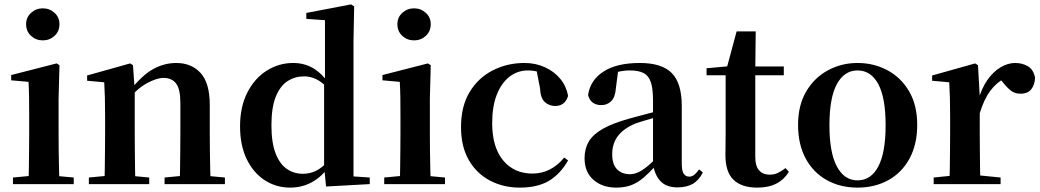

<svg xmlns="http://www.w3.org/2000/svg" viewBox="-20 -839 4740 875"><path d="M39 0V-30L146 -40H208L316 -30V0ZM110 0Q111 -25 111.5 -67Q112 -109 112.5 -154.5Q113 -200 113 -235V-308Q113 -358 112.5 -394Q112 -430 110 -466L31 -473V-497L238 -550L251 -542L247 -388V-235Q247 -200 247.5 -154.5Q248 -109 249 -67Q250 -25 251 0ZM175 -655Q144 -655 121.5 -675.5Q99 -696 99 -729Q99 -760 121.5 -780.5Q144 -801 175 -801Q206 -801 228.5 -780.5Q251 -760 251 -729Q251 -696 228.5 -675.5Q206 -655 175 -655Z M385 0V-30L491 -40H554L660 -30V0ZM455 0Q457 -25 457.5 -67Q458 -109 458.5 -154.5Q459 -200 459 -235V-310Q459 -360 458 -393.5Q457 -427 455 -464L377 -471V-495L573 -550L586 -542L594 -428V-426V-235Q594 -200 594.5 -154.5Q595 -109 595.5 -67Q596 -25 597 0ZM730 0V-30L834 -40H897L1005 -30V0ZM799 0Q800 -25 800.5 -66.5Q801 -108 801.5 -153.5Q802 -199 802 -235V-370Q802 -433 782.5 -458.5Q763 -484 725 -484Q695 -484 651 -460.5Q607 -437 561 -383L557 -426H572Q628 -497 678.5 -524.5Q729 -552 783 -552Q853 -552 894.5 -506Q936 -460 936 -361V-235Q936 -199 936.5 -153.5Q937 -108 938 -66.5Q939 -25 940 0Z M1302 16Q1238 16 1186 -18Q1134 -52 1104 -114.5Q1074 -177 1074 -263Q1074 -352 1107 -417Q1140 -482 1195.5 -517Q1251 -552 1316 -552Q1367 -552 1407.5 -528Q1448 -504 1482 -454H1491L1474 -437Q1447 -466 1420.5 -478.5Q1394 -491 1366 -491Q1325 -491 1291.5 -470Q1258 -449 1237.5 -400Q1217 -351 1217 -268Q1217 -189 1236 -140Q1255 -91 1287.5 -69Q1320 -47 1360 -47Q1391 -47 1418 -59.5Q1445 -72 1472 -101L1491 -81H1480Q1447 -34 1402 -9Q1357 16 1302 16ZM1466 11 1457 -81V-83V-457L1461 -468V-747L1376 -753V-780L1580 -819L1594 -810L1591 -653V-35L1665 -30V0Z M1731 0V-30L1838 -40H1900L2008 -30V0ZM1802 0Q1803 -25 1803.5 -67Q1804 -109 1804.5 -154.5Q1805 -200 1805 -235V-308Q1805 -358 1804.5 -394Q1804 -430 1802 -466L1723 -473V-497L1930 -550L1943 -542L1939 -388V-235Q1939 -200 1939.5 -154.5Q1940 -109 1941 -67Q1942 -25 1943 0ZM1867 -655Q1836 -655 1813.5 -675.5Q1791 -696 1791 -729Q1791 -760 1813.5 -780.5Q1836 -801 1867 -801Q1898 -801 1920.5 -780.5Q1943 -760 1943 -729Q1943 -696 1920.5 -675.5Q1898 -655 1867 -655Z M2349 16Q2274 16 2213 -16Q2152 -48 2116.5 -109.5Q2081 -171 2081 -260Q2081 -355 2120.5 -420Q2160 -485 2226 -518.5Q2292 -552 2370 -552Q2421 -552 2463.5 -532.5Q2506 -513 2533.5 -479.5Q2561 -446 2569 -402Q2555 -356 2510 -356Q2483 -356 2463 -374Q2443 -392 2441 -437L2423 -530L2491 -486Q2462 -503 2437 -510.5Q2412 -518 2386 -518Q2339 -518 2302 -489.5Q2265 -461 2244 -407.5Q2223 -354 2223 -278Q2223 -168 2273 -108Q2323 -48 2406 -48Q2450 -48 2486.5 -67Q2523 -86 2551 -121L2569 -108Q2533 -45 2481 -14.5Q2429 16 2349 16Z M2788 16Q2725 16 2684.5 -19.5Q2644 -55 2644 -118Q2644 -161 2663 -193.5Q2682 -226 2726.5 -251.5Q2771 -277 2846 -298Q2886 -309 2935.5 -322Q2985 -335 3025 -344V-319Q2985 -309 2945 -297.5Q2905 -286 2878 -277Q2824 -255 2797 -220.5Q2770 -186 2770 -136Q2770 -90 2792 -67.5Q2814 -45 2851 -45Q2867 -45 2885.5 -52.5Q2904 -60 2928.5 -79.5Q2953 -99 2986 -135L3002 -82H2967Q2938 -51 2912.5 -29Q2887 -7 2857.5 4.5Q2828 16 2788 16ZM3067 15Q3016 15 2989 -14.5Q2962 -44 2956 -94V-97V-381Q2956 -435 2946 -464.5Q2936 -494 2913 -506Q2890 -518 2851 -518Q2825 -518 2798 -512Q2771 -506 2735 -491L2797 -516L2787 -439Q2784 -396 2765.5 -378Q2747 -360 2721 -360Q2672 -360 2660 -406Q2670 -474 2730.5 -513Q2791 -552 2896 -552Q2996 -552 3041.5 -506Q3087 -460 3087 -356V-95Q3087 -60 3096 -47Q3105 -34 3121 -34Q3132 -34 3142 -41Q3152 -48 3166 -67L3183 -53Q3165 -17 3137 -1Q3109 15 3067 15Z M3355 -496V-536H3552V-496ZM3431 16Q3360 16 3323 -19.5Q3286 -55 3286 -132Q3286 -160 3286.5 -182.5Q3287 -205 3287 -235V-496H3200V-528L3310 -538L3291 -525L3337 -696H3424L3422 -519V-509V-124Q3422 -82 3439.5 -62.5Q3457 -43 3488 -43Q3508 -43 3524 -50.5Q3540 -58 3560 -73L3575 -56Q3554 -21 3518.5 -2.5Q3483 16 3431 16Z M3888 16Q3809 16 3747.5 -18.5Q3686 -53 3651.5 -117Q3617 -181 3617 -270Q3617 -359 3654 -422Q3691 -485 3753 -518.5Q3815 -552 3888 -552Q3962 -552 4024 -519Q4086 -486 4123 -423Q4160 -360 4160 -270Q4160 -181 4125 -116.5Q4090 -52 4028.5 -18Q3967 16 3888 16ZM3888 -17Q3949 -17 3982.5 -80Q4016 -143 4016 -268Q4016 -394 3982.5 -456Q3949 -518 3888 -518Q3828 -518 3794 -456Q3760 -394 3760 -268Q3760 -143 3794 -80Q3828 -17 3888 -17Z M4235 0V-30L4343 -41H4430L4540 -30V0ZM4306 0Q4308 -25 4308.5 -67Q4309 -109 4309.5 -154.5Q4310 -200 4310 -235V-310Q4310 -361 4309 -394Q4308 -427 4306 -464L4228 -471V-495L4424 -550L4437 -542L4445 -399V-398V-235Q4445 -200 4445.5 -154.5Q4446 -109 4446.5 -67Q4447 -25 4448 0ZM4444 -320 4411 -381H4438Q4453 -436 4479.5 -474Q4506 -512 4539.5 -532Q4573 -552 4606 -552Q4639 -552 4664.5 -537Q4690 -522 4697 -485Q4696 -453 4680 -432.5Q4664 -412 4630 -412Q4605 -412 4587 -426Q4569 -440 4550 -464L4527 -491L4563 -485Q4521 -463 4492.5 -424.5Q4464 -386 4444 -320Z"/></svg>

Font: Noto Serif KR ExtraLight
Style: Bold
Weight: 700
Version: Version 2.002-H1;hotconv 1.1.0;makeotfexe 2.6.0